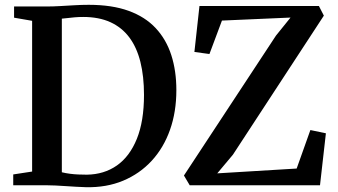

<svg xmlns="http://www.w3.org/2000/svg" viewBox="-20 -770 1406 798"><path d="M336.5 8Q317.5 7.5 296 6.2Q274.5 5 252.8 3.5Q231 2 210.5 1Q190 0 173 0H35V-45L113.5 -57V-683.5L38.5 -696.5V-743H171.5Q201.5 -743 230.8 -744.8Q260 -746.5 289.5 -748.2Q319 -750 349 -750Q445.5 -750 514.5 -725Q583.5 -700 627.2 -653Q671 -606 692 -540.8Q713 -475.5 713 -395.5Q713 -305 686.5 -230.2Q660 -155.5 610.5 -101.8Q561 -48 491.8 -19Q422.5 10 336.5 8ZM341 -44Q412.5 -45 465.8 -82.2Q519 -119.5 548.8 -193Q578.5 -266.5 578.5 -375.5Q578.5 -452.5 563.5 -512.8Q548.5 -573 517.5 -614.5Q486.5 -656 438.8 -677.8Q391 -699.5 326 -699.5Q306.5 -699.5 289.8 -698Q273 -696.5 259.5 -694.8Q246 -693 237 -692.5V-54Q253.5 -50 270.8 -47.8Q288 -45.5 305.5 -44.8Q323 -44 341 -44ZM768.5 0 744.5 -40.5 1127 -622 1187.5 -697 902.5 -684.5 850.5 -545.5 788 -554 809 -745H1305.5L1326 -705L948 -127L883 -49.5L1213 -69.5L1270 -229.5L1334.5 -216L1310 0Z"/></svg>

Font: Merriweather 48pt SemiBold
Style: Regular
Weight: 600
Version: Version 2.100